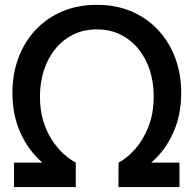

<svg xmlns="http://www.w3.org/2000/svg" viewBox="-20 -754 780 774"><path d="M36.5 0V-98.5H151Q95 -146.5 62.5 -218.5Q30 -290.5 30 -379.5Q30 -454.5 53.8 -519.2Q77.5 -584 122.2 -632.2Q167 -680.5 229.8 -707.5Q292.5 -734.5 370.5 -734.5Q448.5 -734.5 511 -707.5Q573.5 -680.5 618.2 -632.2Q663 -584 686.8 -519.2Q710.5 -454.5 710.5 -379.5Q710.5 -290.5 678.2 -218.5Q646 -146.5 589.5 -98.5H703.5V0H457.5L458 -98.5Q491.5 -116 523.8 -152Q556 -188 577.5 -241Q599 -294 599.5 -362Q599.5 -365.5 599.5 -369Q599.5 -421 584.5 -469Q569.5 -517 539.5 -554.8Q509.5 -592.5 466.8 -614Q424 -635.5 370.5 -635.5Q317 -635.5 274.5 -614.2Q232 -593 202 -555.5Q172 -518 156.5 -469Q141 -420 141 -364.5Q141 -311.5 154 -268Q167 -224.5 188.5 -191.2Q210 -158 235.2 -134.8Q260.5 -111.5 285.5 -98.5V0Z"/></svg>

Font: Cns Manrope SemBd
Style: Regular
Weight: 600
Designer: Mikhail Sharanda
Foundry: Mikhail Sharanda
Version: Version 4.504